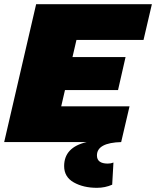

<svg xmlns="http://www.w3.org/2000/svg" viewBox="-28 -680 747 919"><path d="M659 -489H338L319 -407H573L537 -249H283L265 -171H592L552 0H553Q436 3 436 64Q436 103 488 103Q503 103 515 98L509 204Q475 219 436 219Q371 219 325 193Q279 167 279 115Q279 25 387 0H-8L145 -660H699Z"/></svg>

Font: Elaine Sans Black
Style: Italic
Weight: 900
Italic angle: -13°
Designer: Wei Huang
Foundry: Wei Huang
Version: Version 2.001;December 24, 2019;FontCreator 12.0.0.2547 64-b